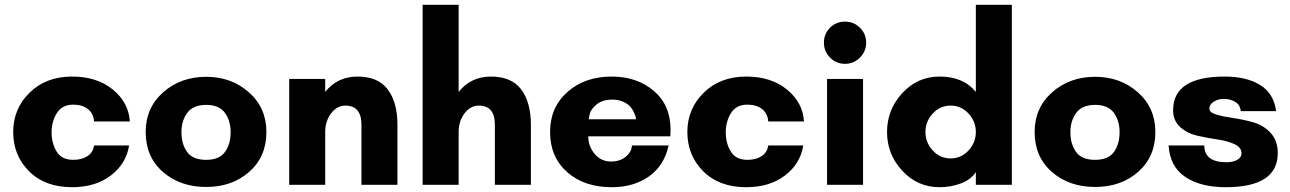

<svg xmlns="http://www.w3.org/2000/svg" viewBox="-20 -770 5374 800"><path d="M285 -334Q239 -334 217 -299Q195 -264 195 -219Q195 -173 216 -138.5Q237 -104 285 -104Q321 -104 344.5 -119.5Q368 -135 372 -164H518Q506 -88 442 -39Q378 10 280 10Q168 10 101.5 -56Q35 -122 35 -220Q35 -317 103.5 -384Q172 -451 280 -451Q384 -451 450 -397Q516 -343 521 -264H372Q370 -296 347 -315Q324 -334 285 -334Z M839 -104Q894 -104 917.5 -137Q941 -170 941 -219Q941 -267 917 -300Q893 -333 839 -333Q785 -333 760.5 -300Q736 -267 736 -219Q736 -170 759.5 -137Q783 -104 839 -104ZM839 -450Q944 -450 1017 -385.5Q1090 -321 1090 -220Q1090 -117 1018.5 -54Q947 9 839 9Q731 9 659 -53.5Q587 -116 587 -220Q587 -321 660 -385.5Q733 -450 839 -450Z M1636 -250V0H1486V-250Q1486 -330 1419 -330Q1384 -330 1359.5 -297.5Q1335 -265 1335 -220V0H1185V-441H1335V-387Q1386 -451 1470 -451Q1555 -451 1595.5 -397.5Q1636 -344 1636 -250Z M2192 -250V0H2042V-250Q2042 -330 1975 -330Q1940 -330 1915.5 -297.5Q1891 -265 1891 -220V0H1741V-750H1891V-387Q1942 -451 2026 -451Q2111 -451 2151.5 -397.5Q2192 -344 2192 -250Z M2433 -273H2630Q2630 -276 2629 -281.5Q2628 -287 2621.5 -301.5Q2615 -316 2605.5 -326.5Q2596 -337 2576.5 -346Q2557 -355 2532 -355Q2490 -355 2465.5 -334.5Q2441 -314 2437 -294ZM2774 -230Q2774 -226 2773.5 -216Q2773 -206 2773 -202H2431Q2431 -161 2457.5 -129Q2484 -97 2526 -97Q2564 -97 2588 -117.5Q2612 -138 2613 -164H2766Q2747 -79 2683.5 -34.5Q2620 10 2529 10Q2414 10 2343 -53Q2272 -116 2272 -220Q2272 -323 2344.5 -387Q2417 -451 2529 -451Q2634 -451 2704 -391.5Q2774 -332 2774 -230Z M3094 -334Q3048 -334 3026 -299Q3004 -264 3004 -219Q3004 -173 3025 -138.5Q3046 -104 3094 -104Q3130 -104 3153.5 -119.5Q3177 -135 3181 -164H3327Q3315 -88 3251 -39Q3187 10 3089 10Q2977 10 2910.5 -56Q2844 -122 2844 -220Q2844 -317 2912.5 -384Q2981 -451 3089 -451Q3193 -451 3259 -397Q3325 -343 3330 -264H3181Q3179 -296 3156 -315Q3133 -334 3094 -334Z M3413 -592Q3413 -629 3438.5 -654.5Q3464 -680 3501 -680Q3537 -680 3563 -654.5Q3589 -629 3589 -592Q3589 -556 3563 -530Q3537 -504 3501 -504Q3464 -504 3438.5 -530Q3413 -556 3413 -592ZM3576 0H3426V-441H3576Z M4015.5 -143Q4046 -176 4046 -220Q4046 -264 4015.5 -297Q3985 -330 3941 -330Q3897 -330 3866.5 -297Q3836 -264 3836 -220Q3836 -176 3866.5 -143Q3897 -110 3941 -110Q3985 -110 4015.5 -143ZM4196 -750V0H4046V-53Q4025 -21 3983 -5.5Q3941 10 3895 10Q3803 10 3739.5 -58.5Q3676 -127 3676 -220Q3676 -313 3739.5 -382Q3803 -451 3895 -451Q3994 -451 4046 -387V-750Z M4543 -104Q4598 -104 4621.5 -137Q4645 -170 4645 -219Q4645 -267 4621 -300Q4597 -333 4543 -333Q4489 -333 4464.5 -300Q4440 -267 4440 -219Q4440 -170 4463.5 -137Q4487 -104 4543 -104ZM4543 -450Q4648 -450 4721 -385.5Q4794 -321 4794 -220Q4794 -117 4722.5 -54Q4651 9 4543 9Q4435 9 4363 -53.5Q4291 -116 4291 -220Q4291 -321 4364 -385.5Q4437 -450 4543 -450Z M5297 -307H5150Q5147 -334 5126 -346Q5105 -358 5079 -358Q5056 -358 5037.5 -346.5Q5019 -335 5019 -317Q5019 -301 5048.5 -292.5Q5078 -284 5119.5 -278Q5161 -272 5203 -260Q5245 -248 5274.5 -216Q5304 -184 5304 -132Q5304 10 5087 10Q4983 10 4919 -32.5Q4855 -75 4849 -164H4998Q4998 -94 5090 -94Q5117 -94 5135 -104Q5153 -114 5153 -131Q5153 -156 5123.5 -169.5Q5094 -183 5052.5 -189Q5011 -195 4969 -204.5Q4927 -214 4897.5 -240.5Q4868 -267 4868 -311Q4868 -451 5083 -451Q5174 -451 5231 -415.5Q5288 -380 5297 -307Z"/></svg>

Font: Puffins on Iceburgs(2)
Style: on-Iceburgs-Bold
Weight: 700
Version: Version 1.0